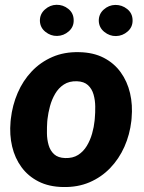

<svg xmlns="http://www.w3.org/2000/svg" viewBox="-20 -750 586 780"><path d="M22.9 -255.9 23.9 -266.1Q30.3 -322.8 51.8 -372.6Q73.2 -422.4 108.9 -460Q144.5 -497.6 192.9 -518.6Q241.2 -539.6 301.3 -538.1Q358.9 -537.1 401.1 -515.4Q443.4 -493.7 470.2 -456.5Q497.1 -419.4 508.3 -371.6Q519.5 -323.7 514.6 -270L513.7 -259.3Q507.3 -203.1 485.4 -153.8Q463.4 -104.5 427.7 -67.4Q392.1 -30.3 343.8 -9.5Q295.4 11.2 235.8 9.8Q178.7 8.8 136.5 -12.7Q94.2 -34.2 67.4 -70.8Q40.5 -107.4 29.3 -154.8Q18.1 -202.1 22.9 -255.9ZM172.9 -266.1 171.9 -255.9Q170.4 -233.9 170.7 -208.7Q170.9 -183.6 177.5 -160.6Q184.1 -137.7 200 -123.3Q215.8 -108.9 244.6 -107.9Q275.9 -106.9 297.4 -120.6Q318.8 -134.3 332.8 -157.5Q346.7 -180.7 354.2 -207.5Q361.8 -234.4 364.3 -259.8L365.2 -270Q367.2 -291.5 366.9 -317.1Q366.7 -342.8 360.1 -366Q353.5 -389.2 337.4 -404.1Q321.3 -418.9 292.5 -419.9Q261.2 -420.9 239.5 -406.7Q217.8 -392.6 204.1 -369.1Q190.4 -345.7 183.1 -318.6Q175.8 -291.5 172.9 -266.1ZM142.1 -665Q141.6 -692.9 162.4 -711.4Q183.1 -730 209.5 -730.5Q236.3 -731 257.6 -713.9Q278.8 -696.8 279.3 -668.9Q280.3 -641.1 259.5 -622.8Q238.8 -604.5 211.9 -604Q186 -603.5 164.6 -620.6Q143.1 -637.7 142.1 -665ZM381.3 -665Q380.9 -692.9 401.4 -711.2Q421.9 -729.5 448.2 -730Q475.1 -730.5 496.6 -713.4Q518.1 -696.3 518.6 -668.5Q519.5 -640.6 498.8 -622.3Q478 -604 451.2 -603.5Q425.3 -603 403.8 -620.4Q382.3 -637.7 381.3 -665Z"/></svg>

Font: Roboto ExtraBold
Style: Italic
Weight: 800
Designer: Christian Robertson
Foundry: Google
Version: Version 3.009; 2024